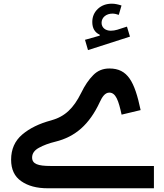

<svg xmlns="http://www.w3.org/2000/svg" viewBox="-20 -1010 882 1030"><path d="M631.8 -980.5C613.8 -986.3 596.7 -990.2 580.6 -990.2C549.8 -990.2 524.9 -981 504.9 -962.4C484.9 -943.4 475.1 -919.9 475.1 -892.1C475.1 -858.9 488.3 -835.9 515.1 -823.7V-818.8L436 -796.4L452.1 -741.2L677.2 -813.5L661.1 -867.2L609.4 -850.6C597.7 -847.2 585.9 -845.2 574.7 -845.2C545.4 -845.2 524.9 -861.8 524.9 -887.7C524.9 -916.5 549.8 -937 583.5 -937C594.7 -937 606 -934.1 617.2 -930.2ZM734.4 -419.4C702.1 -571.8 665.5 -642.6 566.9 -642.6C532.2 -642.6 503.4 -630.9 480 -606.9C456.1 -583 434.6 -551.3 415.5 -511.7C395 -470.2 372.6 -438 347.7 -415C322.8 -391.6 292 -374.5 254.9 -364.3C190.4 -347.2 138.7 -321.8 99.1 -288.1C59.6 -254.4 39.6 -209.5 39.6 -153.3C39.6 -101.6 57.6 -63 93.8 -38.1C129.9 -12.7 177.2 0 235.8 0H805.7V-119.6H251.5C183.6 -119.6 152.3 -130.4 152.3 -165C152.3 -186.5 164.6 -204.1 189 -217.3C212.9 -230.5 242.7 -241.7 277.3 -250C383.3 -275.9 459.5 -341.8 515.6 -462.9C527.3 -488.3 542.5 -513.2 566.4 -513.2C601.6 -513.2 616.2 -469.2 632.3 -395Z"/></svg>

Font: Estedad SemiBold
Style: Regular
Weight: 600
Designer: Amin Abedi
Version: Version 7.3